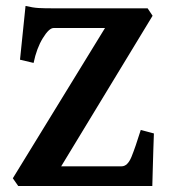

<svg xmlns="http://www.w3.org/2000/svg" viewBox="-20 -622 567 642"><path d="M494.6 -175.8Q493.7 -155.8 492.7 -121.1Q491.7 -86.4 490.7 -52.5Q489.7 -18.6 489.3 0H41L22.9 -25.9L331.1 -528.3H159.2Q144 -528.3 123.3 -494.6Q102.5 -460.9 92.3 -411.6L46.9 -422.4L65.4 -602.1Q90.8 -596.2 108.9 -595.2Q127 -594.2 153.8 -594.2H473.6L490.2 -569.3L184.6 -65.9H386.7Q406.7 -65.9 419.7 -97.7Q432.6 -129.4 450.7 -187.5Z"/></svg>

Font: Namdhinggo ExtraBold
Style: Regular
Weight: 800
Designer: Victor Gaultney
Foundry: SIL International
Version: Version 3.001